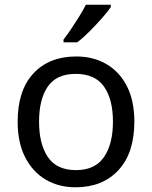

<svg xmlns="http://www.w3.org/2000/svg" viewBox="-20 -786 645 816"><path d="M551 -269Q551 -136 483.5 -63Q416 10 301 10Q230 10 174.5 -22.5Q119 -55 87 -117.5Q55 -180 55 -269Q55 -402 122 -474Q189 -546 304 -546Q377 -546 432.5 -513.5Q488 -481 519.5 -419.5Q551 -358 551 -269ZM146 -269Q146 -174 183.5 -118.5Q221 -63 303 -63Q384 -63 422 -118.5Q460 -174 460 -269Q460 -364 422 -418Q384 -472 302 -472Q220 -472 183 -418Q146 -364 146 -269ZM451 -756Q439 -738 414 -709.5Q389 -681 360.5 -652.5Q332 -624 308 -606H250V-618Q265 -637 282.5 -663Q300 -689 317 -716.5Q334 -744 345 -766H451Z"/></svg>

Font: Noto Sans Tirhuta
Style: Regular
Weight: 400
Designer: Monotype Design Team
Foundry: Monotype Imaging Inc.
Version: Version 2.003; ttfautohint (v1.8.4.7-5d5b)